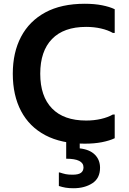

<svg xmlns="http://www.w3.org/2000/svg" viewBox="-20 -752 688 1021"><path d="M48 -360Q48 -473 92 -556.5Q136 -640 221 -686Q306 -732 431 -732Q482 -732 522.5 -724Q563 -716 590 -703V-577H580Q554 -592 517 -600.5Q480 -609 438 -609Q319 -609 256.5 -544.5Q194 -480 194 -360Q194 -240 256.5 -175.5Q319 -111 438 -111Q480 -111 517 -119.5Q554 -128 580 -143H590V-17Q563 -4 522.5 4Q482 12 431 12Q306 12 221 -33Q136 -78 92 -161.5Q48 -245 48 -360ZM404 -24V37Q457 43 484.5 70.5Q512 98 512 140Q512 196 471 222.5Q430 249 371 249Q347 249 329 246Q311 243 293 237V165H297Q315 171 329 174Q343 177 366 177Q397 177 410.5 167Q424 157 424 138Q424 92 332 92V-24Z"/></svg>

Font: Kufam SemiBold
Style: Regular
Weight: 600
Designer: Wael Morcos, Artur Schmal
Foundry: Original Type
Version: Version 1.300; ttfautohint (v1.8.3)